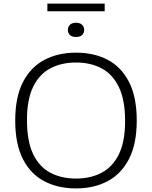

<svg xmlns="http://www.w3.org/2000/svg" viewBox="-20 -1043 848 1072"><path d="M404.5 9Q303.5 9 227 -31.2Q150.5 -71.5 107.8 -155.2Q65 -239 65 -370Q65 -501 108.2 -584.8Q151.5 -668.5 228 -708.8Q304.5 -749 404.5 -749Q505.5 -749 581.8 -708.8Q658 -668.5 700.8 -584.5Q743.5 -500.5 743.5 -370Q743.5 -239.5 700.2 -155.5Q657 -71.5 580.5 -31.2Q504 9 404.5 9ZM404.5 -46Q486 -46 547.8 -78.8Q609.5 -111.5 644 -182.2Q678.5 -253 678.5 -367.5Q678.5 -484.5 643.8 -556.5Q609 -628.5 547.5 -661.2Q486 -694 404.5 -694Q323 -694 261.2 -661.5Q199.5 -629 165 -558Q130.5 -487 130.5 -372.5Q130.5 -255 164.8 -183.2Q199 -111.5 260.8 -78.8Q322.5 -46 404.5 -46ZM404.5 -836.5Q382.5 -836.5 370.8 -847.2Q359 -858 359 -876Q359 -893.5 370.8 -904.8Q382.5 -916 404.5 -916Q426.5 -916 438.2 -904.8Q450 -893.5 450 -876Q450 -858 438.2 -847.2Q426.5 -836.5 404.5 -836.5ZM244.5 -980V-1023H564.5V-980Z"/></svg>

Font: Encode Sans Exp Lt
Style: Regular
Weight: 300
Width: 7
Designer: Multiple Designers
Foundry: Impallari Type
Version: Version 3.002; ttfautohint (v1.8.3) -l 8 -r 50 -G 200 -x 14 